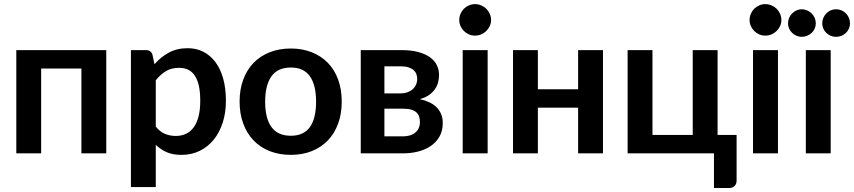

<svg xmlns="http://www.w3.org/2000/svg" viewBox="-20 -762 4244 954"><path d="M508 -513V0H384.5V-421.5H184.5V0H61V-513Z M630.5 167.5V-513H706Q730 -513 737.5 -490.5L747.5 -443Q778.5 -478.5 818.8 -500.5Q859 -522.5 913 -522.5Q955 -522.5 989.8 -505Q1024.5 -487.5 1049.8 -454.2Q1075 -421 1088.8 -372.2Q1102.5 -323.5 1102.5 -260.5Q1102.5 -203 1087 -154Q1071.5 -105 1042.8 -69Q1014 -33 973.2 -12.8Q932.5 7.5 882 7.5Q838.5 7.5 808.2 -5.8Q778 -19 754 -42.5V167.5ZM870.5 -425Q832 -425 804.8 -408.8Q777.5 -392.5 754 -363V-133Q775 -107 799.8 -96.8Q824.5 -86.5 853.5 -86.5Q881.5 -86.5 904 -97Q926.5 -107.5 942.2 -129Q958 -150.5 966.5 -183.2Q975 -216 975 -260.5Q975 -305.5 967.8 -336.8Q960.5 -368 947 -387.5Q933.5 -407 914.2 -416Q895 -425 870.5 -425Z M1425 -521Q1482 -521 1528.8 -502.5Q1575.5 -484 1608.8 -450Q1642 -416 1660 -367Q1678 -318 1678 -257.5Q1678 -196.5 1660 -147.5Q1642 -98.5 1608.8 -64Q1575.5 -29.5 1528.8 -11Q1482 7.5 1425 7.5Q1367.5 7.5 1320.5 -11Q1273.5 -29.5 1240.2 -64Q1207 -98.5 1188.8 -147.5Q1170.5 -196.5 1170.5 -257.5Q1170.5 -318 1188.8 -367Q1207 -416 1240.2 -450Q1273.5 -484 1320.5 -502.5Q1367.5 -521 1425 -521ZM1425 -87.5Q1489 -87.5 1519.8 -130.5Q1550.5 -173.5 1550.5 -256.5Q1550.5 -339.5 1519.8 -383Q1489 -426.5 1425 -426.5Q1360 -426.5 1328.8 -382.8Q1297.5 -339 1297.5 -256.5Q1297.5 -174 1328.8 -130.8Q1360 -87.5 1425 -87.5Z M1772.5 -513H1974.5Q2023 -513 2058.2 -503.5Q2093.5 -494 2116.5 -477.5Q2139.5 -461 2150.5 -438.2Q2161.5 -415.5 2161.5 -389Q2161.5 -372.5 2157.2 -354.5Q2153 -336.5 2142 -320.2Q2131 -304 2112.5 -290.5Q2094 -277 2065.5 -269.5Q2091 -264 2112.2 -254.2Q2133.5 -244.5 2148.5 -229.8Q2163.5 -215 2171.8 -195.2Q2180 -175.5 2180 -151Q2180 -112 2163.8 -83.5Q2147.5 -55 2120.2 -36.5Q2093 -18 2057.2 -9Q2021.5 0 1982.5 0H1772.5ZM1890 -222V-84.5H1982Q2021 -84.5 2043.8 -103.5Q2066.5 -122.5 2066.5 -155.5Q2066.5 -169.5 2062.8 -181.8Q2059 -194 2049.5 -203Q2040 -212 2023.8 -217Q2007.5 -222 1982.5 -222ZM1890 -298H1971Q1989 -298 2004 -303.2Q2019 -308.5 2030 -318.2Q2041 -328 2047 -341.2Q2053 -354.5 2053 -370.5Q2053 -382 2049 -393.2Q2045 -404.5 2035.5 -413.2Q2026 -422 2010.2 -427.2Q1994.5 -432.5 1971 -432.5H1890Z M2403 -513V0H2279V-513ZM2420 -662.5Q2420 -646.5 2413.5 -632.5Q2407 -618.5 2396.2 -608Q2385.5 -597.5 2371 -591.2Q2356.5 -585 2340 -585Q2324 -585 2309.8 -591.2Q2295.5 -597.5 2285 -608Q2274.5 -618.5 2268.2 -632.5Q2262 -646.5 2262 -662.5Q2262 -679 2268.2 -693.5Q2274.5 -708 2285 -718.5Q2295.5 -729 2309.8 -735.2Q2324 -741.5 2340 -741.5Q2356.5 -741.5 2371 -735.2Q2385.5 -729 2396.2 -718.5Q2407 -708 2413.5 -693.5Q2420 -679 2420 -662.5Z M2976 -513V0H2852.5V-227H2652.5V0H2529V-513H2652.5V-318.5H2852.5V-513Z M3098.5 -513H3222V-91.5H3422V-513H3545.5V-91.5H3640V135Q3640 152 3630 162Q3620 172 3604.5 172H3527.5V0H3098.5Z M3845.5 -513V0H3721.5V-513ZM3862.5 -662.5Q3862.5 -646.5 3856 -632.5Q3849.5 -618.5 3838.8 -608Q3828 -597.5 3813.5 -591.2Q3799 -585 3782.5 -585Q3766.5 -585 3752.2 -591.2Q3738 -597.5 3727.5 -608Q3717 -618.5 3710.8 -632.5Q3704.5 -646.5 3704.5 -662.5Q3704.5 -679 3710.8 -693.5Q3717 -708 3727.5 -718.5Q3738 -729 3752.2 -735.2Q3766.5 -741.5 3782.5 -741.5Q3799 -741.5 3813.5 -735.2Q3828 -729 3838.8 -718.5Q3849.5 -708 3856 -693.5Q3862.5 -679 3862.5 -662.5Z M3919 0ZM4107.5 -513V0H3984V-513ZM4033.5 -646Q4033.5 -632 4028 -619.8Q4022.5 -607.5 4012.8 -598.5Q4003 -589.5 3990.2 -584.2Q3977.5 -579 3963.5 -579Q3950 -579 3937.8 -584.2Q3925.5 -589.5 3916 -598.5Q3906.5 -607.5 3901 -619.8Q3895.5 -632 3895.5 -646Q3895.5 -660.5 3901 -673.2Q3906.5 -686 3916 -695.5Q3925.5 -705 3937.8 -710.5Q3950 -716 3963.5 -716Q3977.5 -716 3990.2 -710.5Q4003 -705 4012.8 -695.5Q4022.5 -686 4028 -673.2Q4033.5 -660.5 4033.5 -646ZM4203.5 -646Q4203.5 -632 4198 -619.8Q4192.5 -607.5 4183.2 -598.5Q4174 -589.5 4161.2 -584.2Q4148.5 -579 4134 -579Q4120 -579 4107.5 -584.2Q4095 -589.5 4085.8 -598.5Q4076.5 -607.5 4071 -619.8Q4065.5 -632 4065.5 -646Q4065.5 -660.5 4071 -673.2Q4076.5 -686 4085.8 -695.5Q4095 -705 4107.5 -710.5Q4120 -716 4134 -716Q4148.5 -716 4161.2 -710.5Q4174 -705 4183.2 -695.5Q4192.5 -686 4198 -673.2Q4203.5 -660.5 4203.5 -646Z"/></svg>

Font: Lato
Style: Bold
Weight: 700
Designer: Lukasz Dziedzic
Foundry: tyPoland Lukasz Dziedzic
Version: Version 2.007; 2014-02-27